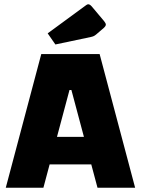

<svg xmlns="http://www.w3.org/2000/svg" viewBox="-20 -878 659 898"><path d="M7 0 173 -625H446L612 0H436L314 -457H305L183 0ZM118 -109V-238H501V-109ZM239 -670 203 -722 383 -854Q388 -858 393 -858Q400 -858 409 -848L467 -779Q475 -769 475 -763Q475 -756 465 -747L430 -717Q424 -712 419 -709.5Q414 -707 405 -705Z"/></svg>

Font: Changa ExtraLight
Style: Bold
Weight: 700
Version: Version 3.002; ttfautohint (v1.8.2)